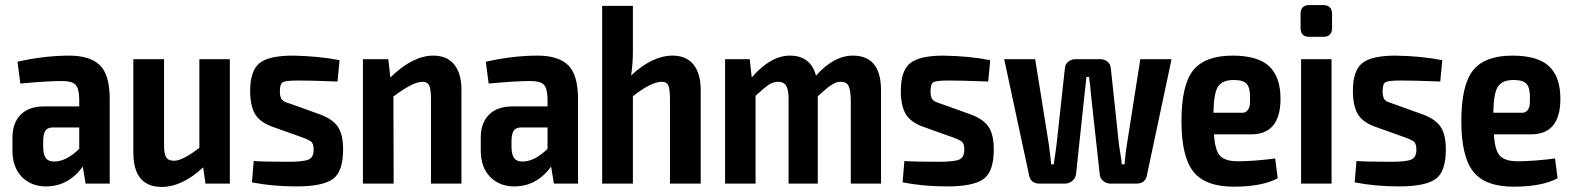

<svg xmlns="http://www.w3.org/2000/svg" viewBox="-20 -723 6192 756"><path d="M252 -504Q335 -504 373.5 -466Q412 -428 412 -333V0H317L306 -67Q249 11 161 11Q103 11 66 -26.5Q29 -64 29 -131V-181Q29 -239 61.5 -271.5Q94 -304 153 -304H292V-334Q291 -376 277 -390Q263 -404 224 -404Q167 -404 60 -394L49 -480Q156 -504 252 -504ZM193 -87Q241 -87 292 -137V-221H185Q165 -220 157.5 -206.5Q150 -193 150 -166V-147Q150 -115 160 -101Q170 -87 193 -87Z M885 -490V0H789L780 -64Q697 13 617 13Q505 13 505 -123V-490H626V-159Q625 -120 633.5 -105Q642 -90 665 -90Q699 -90 765 -141V-490Z M1133 -504Q1238 -502 1317 -486L1309 -402Q1205 -406 1156 -406Q1107 -406 1094.5 -400Q1082 -394 1082 -364Q1082 -357 1082.5 -352Q1083 -347 1084.5 -343Q1086 -339 1086.5 -336Q1087 -333 1091 -330Q1095 -327 1096 -325.5Q1097 -324 1103.5 -321.5Q1110 -319 1111.5 -318.5Q1113 -318 1121.5 -315Q1130 -312 1133 -311L1233 -275Q1286 -257 1308.5 -226.5Q1331 -196 1331 -134Q1331 -47 1290.5 -18Q1250 11 1147 11Q1053 11 972 -5L979 -89Q1020 -86 1115 -86Q1176 -86 1195.5 -95Q1215 -104 1215 -133Q1215 -157 1205.5 -165Q1196 -173 1167 -183Q1162 -185 1159 -186L1061 -221Q1006 -239 985.5 -272Q965 -305 965 -365Q965 -445 1002 -474.5Q1039 -504 1133 -504Z M1686 -504Q1740 -504 1768.5 -469Q1797 -434 1797 -368V0H1677V-331Q1677 -372 1670 -386.5Q1663 -401 1644 -401Q1606 -401 1529 -343L1530 0H1409V-490H1509L1517 -418Q1605 -504 1686 -504Z M2096 -504Q2179 -504 2217.5 -466Q2256 -428 2256 -333V0H2161L2150 -67Q2093 11 2005 11Q1947 11 1910 -26.5Q1873 -64 1873 -131V-181Q1873 -239 1905.5 -271.5Q1938 -304 1997 -304H2136V-334Q2135 -376 2121 -390Q2107 -404 2068 -404Q2011 -404 1904 -394L1893 -480Q2000 -504 2096 -504ZM2037 -87Q2085 -87 2136 -137V-221H2029Q2009 -220 2001.5 -206.5Q1994 -193 1994 -166V-147Q1994 -115 2004 -101Q2014 -87 2037 -87Z M2628 -504Q2682 -504 2710.5 -469Q2739 -434 2739 -368V0H2618V-331Q2618 -372 2611.5 -386.5Q2605 -401 2586 -401Q2544 -401 2472 -344V0H2351V-700H2472V-520Q2472 -473 2465 -426Q2549 -504 2628 -504Z M3338 -504Q3449 -504 3449 -368V0H3330V-331Q3329 -370 3321 -385.5Q3313 -401 3290 -401Q3276 -401 3262.5 -393.5Q3249 -386 3239.5 -378.5Q3230 -371 3200 -344V0H3085V-331Q3085 -370 3075.5 -385.5Q3066 -401 3044 -401Q3025 -401 3008 -390Q2991 -379 2955 -346V0H2835V-490H2932L2940 -418Q3014 -504 3090 -504Q3172 -504 3193 -425Q3263 -504 3338 -504Z M3695 -504Q3800 -502 3879 -486L3871 -402Q3767 -406 3718 -406Q3669 -406 3656.5 -400Q3644 -394 3644 -364Q3644 -357 3644.5 -352Q3645 -347 3646.5 -343Q3648 -339 3648.5 -336Q3649 -333 3653 -330Q3657 -327 3658 -325.5Q3659 -324 3665.5 -321.5Q3672 -319 3673.5 -318.5Q3675 -318 3683.5 -315Q3692 -312 3695 -311L3795 -275Q3848 -257 3870.5 -226.5Q3893 -196 3893 -134Q3893 -47 3852.5 -18Q3812 11 3709 11Q3615 11 3534 -5L3541 -89Q3582 -86 3677 -86Q3738 -86 3757.5 -95Q3777 -104 3777 -133Q3777 -157 3767.5 -165Q3758 -173 3729 -183Q3724 -185 3721 -186L3623 -221Q3568 -239 3547.5 -272Q3527 -305 3527 -365Q3527 -445 3564 -474.5Q3601 -504 3695 -504Z M4593 -490 4496 -33Q4490 0 4454 0H4353Q4337 0 4324 -10.5Q4311 -21 4310 -38L4277 -339Q4276 -348 4274.5 -364.5Q4273 -381 4271.5 -394.5Q4270 -408 4268 -420H4258L4249 -339L4217 -38Q4215 -21 4202 -10.5Q4189 0 4172 0H4074Q4038 0 4032 -33L3934 -490H4056L4110 -153Q4119 -82 4119 -76H4129Q4136 -120 4140 -153L4173 -454Q4174 -470 4186 -480Q4198 -490 4215 -490H4312Q4329 -490 4341 -480Q4353 -470 4354 -453L4386 -153Q4387 -144 4391.5 -117.5Q4396 -91 4397 -76H4408Q4412 -125 4417 -153L4470 -490Z M4853 -88Q4916 -88 5001 -99L5011 -21Q4949 12 4838 12Q4726 12 4679 -47Q4632 -106 4632 -246Q4632 -389 4678.5 -446.5Q4725 -504 4833 -504Q4933 -504 4977.5 -462Q5022 -420 5022 -334Q5022 -194 4906 -194H4760Q4764 -130 4784.5 -109Q4805 -88 4853 -88ZM4838 -408Q4793 -408 4776 -382Q4759 -356 4758 -279H4872Q4885 -279 4892.5 -289Q4900 -299 4901 -309Q4902 -319 4902 -336Q4903 -376 4889.5 -392Q4876 -408 4838 -408Z M5135 -703H5190Q5225 -703 5225 -668V-613Q5225 -578 5190 -578H5135Q5101 -578 5101 -613V-668Q5101 -703 5135 -703ZM5223 0H5103V-490H5223Z M5475 -504Q5580 -502 5659 -486L5651 -402Q5547 -406 5498 -406Q5449 -406 5436.5 -400Q5424 -394 5424 -364Q5424 -357 5424.5 -352Q5425 -347 5426.5 -343Q5428 -339 5428.5 -336Q5429 -333 5433 -330Q5437 -327 5438 -325.5Q5439 -324 5445.5 -321.5Q5452 -319 5453.5 -318.5Q5455 -318 5463.5 -315Q5472 -312 5475 -311L5575 -275Q5628 -257 5650.5 -226.5Q5673 -196 5673 -134Q5673 -47 5632.5 -18Q5592 11 5489 11Q5395 11 5314 -5L5321 -89Q5362 -86 5457 -86Q5518 -86 5537.5 -95Q5557 -104 5557 -133Q5557 -157 5547.5 -165Q5538 -173 5509 -183Q5504 -185 5501 -186L5403 -221Q5348 -239 5327.5 -272Q5307 -305 5307 -365Q5307 -445 5344 -474.5Q5381 -504 5475 -504Z M5955 -88Q6018 -88 6103 -99L6113 -21Q6051 12 5940 12Q5828 12 5781 -47Q5734 -106 5734 -246Q5734 -389 5780.5 -446.5Q5827 -504 5935 -504Q6035 -504 6079.5 -462Q6124 -420 6124 -334Q6124 -194 6008 -194H5862Q5866 -130 5886.5 -109Q5907 -88 5955 -88ZM5940 -408Q5895 -408 5878 -382Q5861 -356 5860 -279H5974Q5987 -279 5994.5 -289Q6002 -299 6003 -309Q6004 -319 6004 -336Q6005 -376 5991.5 -392Q5978 -408 5940 -408Z"/></svg>

Font: Exo 2 Semi Bold Condensed
Style: Regular
Weight: 600
Width: 3
Designer: Natanael Gama
Version: Version 1.001;PS 001.001;hotconv 1.0.70;makeotf.lib2.5.58329